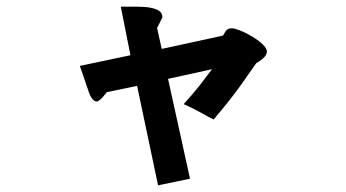

<svg xmlns="http://www.w3.org/2000/svg" viewBox="-20 -441 1040 577"><path d="M392 -183 301 -164Q287 -146 280.5 -141Q274 -136 271 -136Q257 -136 247 -164Q237 -192 220 -243L372 -275L343 -421Q368 -421 391 -421Q414 -421 431 -418Q448 -415 458 -408.5Q468 -402 468 -389Q462 -377 458.5 -369.5Q455 -362 452 -357L466 -294L650 -334Q659 -350 664 -353Q669 -356 677 -356Q685 -356 702.5 -349Q720 -342 737.5 -331.5Q755 -321 768.5 -308.5Q782 -296 782 -286Q782 -278 775 -270Q768 -262 750 -251Q740 -237 707.5 -190.5Q675 -144 622 -82Q611 -87 584.5 -102Q558 -117 532 -128Q561 -160 579 -183Q597 -206 617 -233L485 -204L551 96L455 116Z"/></svg>

Font: D2Coding ligature
Style: Bold
Weight: 700
Monospace: yes
Designer: Yong-Rak Park; Jeong-Hwan Yoon; Sang-Min Lee;
Foundry: NHN Corporation
Version: Version 1.3.2; Build 20180524